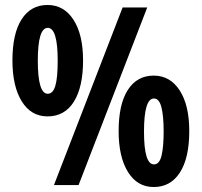

<svg xmlns="http://www.w3.org/2000/svg" viewBox="-20 -744 811 772"><path d="M171 -724Q237 -724 275.5 -664.5Q314 -605 314 -501Q314 -394 277 -335Q240 -276 171 -276Q105 -276 67.5 -336.5Q30 -397 30 -501Q30 -609 67 -666.5Q104 -724 171 -724ZM572 -714 296 0H197L473 -714ZM172 -632Q132 -632 132 -500Q132 -367 172 -367Q193 -367 202.5 -399Q212 -431 212 -500Q212 -632 172 -632ZM598 -440Q664 -440 702.5 -380.5Q741 -321 741 -217Q741 -109 703.5 -50.5Q666 8 598 8Q532 8 494.5 -52.5Q457 -113 457 -217Q457 -325 494 -382.5Q531 -440 598 -440ZM599 -348Q559 -348 559 -215Q559 -83 599 -83Q621 -83 629.5 -118Q638 -153 638 -215Q638 -278 629 -313Q620 -348 599 -348Z"/></svg>

Font: Noto Sans Lao UI ExtCond
Style: Bold
Weight: 700
Width: 2
Designer: Monotype Design Team
Foundry: Monotype Imaging Inc.
Version: Version 2.000; ttfautohint (v1.8.4.7-5d5b)